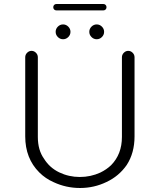

<svg xmlns="http://www.w3.org/2000/svg" viewBox="-20 -943 798 959"><path d="M652 -262Q652 -179 613 -119Q574 -63 512 -34Q450 -4 380 -4Q310 -4 248 -33Q207 -51 176 -82Q106 -152 106 -262V-657Q106 -670 115.5 -679.5Q125 -689 137.5 -689Q150 -689 159.5 -679.5Q169 -670 169 -657V-259Q169 -193 200 -150Q228 -105 276 -82Q324 -59 378.5 -59Q433 -59 481 -81Q512 -96 535 -118Q589 -173 589 -259V-657Q589 -670 598.5 -679.5Q608 -689 620.5 -689Q633 -689 642.5 -679.5Q652 -670 652 -657ZM489 -758Q478 -747 463 -747Q448 -747 437 -758Q426 -769 426 -784Q426 -799 437 -810Q448 -821 463 -821Q478 -821 489 -810Q500 -799 500 -784Q500 -769 489 -758ZM321 -758Q310 -747 295 -747Q280 -747 269 -758Q258 -769 258 -784Q258 -799 269 -810Q280 -821 295 -821Q310 -821 321 -810Q332 -799 332 -784Q332 -769 321 -758ZM262 -891Q255 -891 250.5 -895.5Q246 -900 246 -907Q246 -914 250.5 -918.5Q255 -923 262 -923H496Q503 -923 507.5 -918.5Q512 -914 512 -907Q512 -900 507.5 -895.5Q503 -891 496 -891Z"/></svg>

Font: Kurewa Gothic CJK TC Regular
Style: Regular
Weight: 400
Designer: Max Yao
Foundry: Max-Everyday
Version: Version 1.071; ttfautohint (v1.8.3)